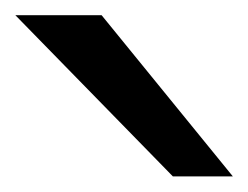

<svg xmlns="http://www.w3.org/2000/svg" viewBox="-20 -801 323 250"><path d="M0 -781.2H112.3L283.2 -571.3H205.1Z"/></svg>

Font: Kanchenjunga
Style: Regular
Weight: 400
Designer: Becca Hirsbrunner Spalinger
Foundry: SIL International
Version: Version 2.001